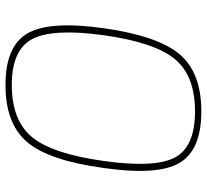

<svg xmlns="http://www.w3.org/2000/svg" viewBox="-47 -695 754 700"><g transform="rotate(90 330.0 -345.0)"><path d="M386 -702Q528 -702 574.5 -621.5Q621 -541 592 -343Q565 -146 498 -67Q431 12 290 12Q148 12 101.5 -68.5Q55 -149 83 -347Q111 -544 178 -623Q245 -702 386 -702ZM386 -679Q256 -679 195 -605Q134 -531 108 -343Q83 -158 123 -84.5Q163 -11 289 -11Q419 -11 480 -85Q541 -159 567 -347Q593 -533 554 -606Q515 -679 386 -679Z"/></g></svg>

Font: Exo 2.0 Thin
Style: Italic
Weight: 250
Italic angle: -8°
Designer: Natanael Gama
Version: Version 1.001;PS 001.001;hotconv 1.0.70;makeotf.lib2.5.58329